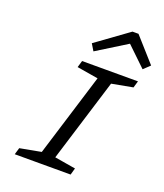

<svg xmlns="http://www.w3.org/2000/svg" viewBox="-164 -1029 972 1137"><g transform="rotate(20 322.5 -460.5)"><path d="M392.4 -655H479.1L277.1 0H190.4ZM238.8 -612.3 251.4 -655H603.5L590.9 -612.3L424.2 -581.3ZM77.9 -42.7 244.5 -73.7 429.3 -42.7 417.4 0H65.3ZM269.4 -773.8 472.2 -920.7H499.8L497.2 -857.3L294.8 -731.7ZM644.6 -769.7 604.5 -731.7 473.7 -857.3 482.5 -920.7H510.1Z"/></g></svg>

Font: Intel One Mono Light
Style: Italic
Weight: 300
Italic angle: -16°
Monospace: yes
Designer: Fred Shallcrass
Foundry: Frere-Jones Type LLC
Version: Version 1.004